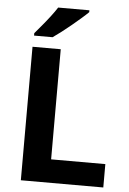

<svg xmlns="http://www.w3.org/2000/svg" viewBox="-61 -979 688 1023"><g transform="rotate(5 282.5 -467.0)"><path d="M90 0V-714H241V-125H531V0ZM375 -924Q361 -910 338 -890Q315 -870 288.5 -848Q262 -826 236.5 -806.5Q211 -787 192 -774H93V-787Q109 -806 130.5 -831.5Q152 -857 173 -884.5Q194 -912 208 -934H375Z"/></g></svg>

Font: Noto Sans Myanmar
Style: Bold
Weight: 700
Designer: Monotype Design Team
Foundry: Monotype Imaging Inc.
Version: Version 2.107; ttfautohint (v1.8.4.7-5d5b)